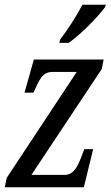

<svg xmlns="http://www.w3.org/2000/svg" viewBox="-20 -786 464 806"><path d="M229 -606H268C320 -642 392 -716 421 -756L424 -766H326C300 -716 262 -659 232 -619ZM0 0H332L371 -160H334L325 -137C308 -90 290 -52 253 -52H112L407 -496L415 -536H122L83 -397H120L122 -401C148 -456 159 -484 201 -484H302L8 -39Z"/></svg>

Font: Noto Serif ExtraCondensed
Style: Italic
Weight: 400
Width: 2
Italic angle: -12°
Designer: Monotype Design Team
Foundry: Monotype Imaging Inc.
Version: Version 2.014